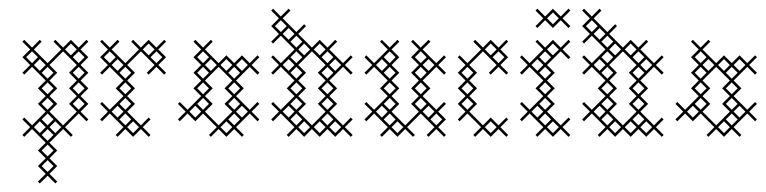

<svg xmlns="http://www.w3.org/2000/svg" viewBox="-20 -310 1759 441"><path d="M111.4 -107.1 93.6 -125 111.4 -142.9 93.6 -160.7 125 -192.1 156.4 -160.7 138.6 -142.9 156.4 -125 138.6 -107.1 156.4 -89.3 138.6 -71.4 156.4 -53.6 125 -22.1 93.6 -53.6 111.4 -71.4 93.6 -89.3ZM67.1 -107.1 85 -89.3 67.1 -71.4 85 -53.6 53.6 -22.1 35.7 -40 31.4 -35.7 49.3 -17.9 31.4 0 35.7 4.3 53.6 -13.6 85 17.9 67.1 35.7 85 53.6 67.1 71.4 85 89.3 67.1 107.1 71.4 111.4 89.3 93.6 107.1 111.4 111.4 107.1 93.6 89.3 111.4 71.4 93.6 53.6 111.4 35.7 93.6 17.9 125 -13.6 142.9 4.3 147.1 0 129.3 -17.9 160.7 -49.3 178.6 -31.4 182.9 -35.7 165 -53.6 182.9 -71.4 165 -89.3 182.9 -107.1 165 -125 182.9 -142.9 165 -160.7 182.9 -178.6 165 -196.4 182.9 -214.3 178.6 -218.6 160.7 -200.7 142.9 -218.6 125 -200.7 107.1 -218.6 102.9 -214.3 120.7 -196.4 89.3 -165 57.9 -196.4 75.7 -214.3 71.4 -218.6 53.6 -200.7 35.7 -218.6 31.4 -214.3 49.3 -196.4 31.4 -178.6 49.3 -160.7 31.4 -142.9 35.7 -138.6 53.6 -156.4 85 -125ZM71.4 -31.4 85 -17.9 71.4 -4.3 57.9 -17.9ZM75.7 0 89.3 -13.6 102.9 0 89.3 13.6ZM75.7 -142.9 89.3 -156.4 102.9 -142.9 89.3 -129.3ZM147.1 -178.6 160.7 -192.1 174.3 -178.6 160.7 -165ZM40 -178.6 53.6 -192.1 67.1 -178.6 53.6 -165ZM57.9 -160.7 71.4 -174.3 85 -160.7 71.4 -147.1ZM75.7 71.4 89.3 57.9 102.9 71.4 89.3 85ZM75.7 35.7 89.3 22.1 102.9 35.7 89.3 49.3ZM75.7 -35.7 89.3 -49.3 102.9 -35.7 89.3 -22.1ZM75.7 -71.4 89.3 -85 102.9 -71.4 89.3 -57.9ZM75.7 -107.1 89.3 -120.7 102.9 -107.1 89.3 -93.6ZM93.6 -17.9 107.1 -31.4 120.7 -17.9 107.1 -4.3ZM129.3 -196.4 142.9 -210 156.4 -196.4 142.9 -182.9ZM147.1 -71.4 160.7 -85 174.3 -71.4 160.7 -57.9ZM147.1 -107.1 160.7 -120.7 174.3 -107.1 160.7 -93.6ZM147.1 -142.9 160.7 -156.4 174.3 -142.9 160.7 -129.3Z M285.7 4.3 303.6 -13.6 321.4 4.3 325.7 0 307.9 -17.9 325.7 -35.7 321.4 -40 303.6 -22.1 272.1 -53.6 290 -71.4 272.1 -89.3 290 -107.1 272.1 -125 290 -142.9 272.1 -160.7 303.6 -192.1 335 -160.7 317.1 -142.9 321.4 -138.6 339.3 -156.4 357.1 -138.6 361.4 -142.9 343.6 -160.7 361.4 -178.6 343.6 -196.4 361.4 -214.3 357.1 -218.6 339.3 -200.7 321.4 -218.6 303.6 -200.7 285.7 -218.6 281.4 -214.3 299.3 -196.4 267.9 -165 236.4 -196.4 254.3 -214.3 250 -218.6 232.1 -200.7 214.3 -218.6 210 -214.3 227.9 -196.4 210 -178.6 227.9 -160.7 210 -142.9 214.3 -138.6 232.1 -156.4 263.6 -125 245.7 -107.1 263.6 -89.3 232.1 -57.9 214.3 -75.7 210 -71.4 227.9 -53.6 210 -35.7 214.3 -31.4 232.1 -49.3 263.6 -17.9 245.7 0 250 4.3 267.9 -13.6ZM250 -67.1 263.6 -53.6 250 -40 236.4 -53.6ZM254.3 -35.7 267.9 -49.3 281.4 -35.7 267.9 -22.1ZM325.7 -178.6 339.3 -192.1 352.9 -178.6 339.3 -165ZM254.3 -142.9 267.9 -156.4 281.4 -142.9 267.9 -129.3ZM218.6 -178.6 232.1 -192.1 245.7 -178.6 232.1 -165ZM236.4 -160.7 250 -174.3 263.6 -160.7 250 -147.1ZM254.3 -71.4 267.9 -85 281.4 -71.4 267.9 -57.9ZM254.3 -107.1 267.9 -120.7 281.4 -107.1 267.9 -93.6ZM272.1 -17.9 285.7 -31.4 299.3 -17.9 285.7 -4.3ZM307.9 -196.4 321.4 -210 335 -196.4 321.4 -182.9Z M482.1 -22.1 450.7 -53.6 468.6 -71.4 450.7 -89.3 468.6 -107.1 450.7 -125 482.1 -156.4 513.6 -125 495.7 -107.1 513.6 -89.3 495.7 -71.4 513.6 -53.6ZM428.6 -31.4 446.4 -49.3 477.9 -17.9 460 0 464.3 4.3 482.1 -13.6 500 4.3 517.9 -13.6 535.7 4.3 540 0 522.1 -17.9 553.6 -49.3 571.4 -31.4 575.7 -35.7 557.9 -53.6 575.7 -71.4 571.4 -75.7 553.6 -57.9 522.1 -89.3 540 -107.1 522.1 -125 553.6 -156.4 571.4 -138.6 575.7 -142.9 557.9 -160.7 575.7 -178.6 571.4 -182.9 553.6 -165 535.7 -182.9 517.9 -165 500 -182.9 482.1 -165 450.7 -196.4 468.6 -214.3 464.3 -218.6 446.4 -200.7 428.6 -218.6 424.3 -214.3 442.1 -196.4 424.3 -178.6 442.1 -160.7 424.3 -142.9 442.1 -125 424.3 -107.1 442.1 -89.3 410.7 -57.9 392.9 -75.7 388.6 -71.4 406.4 -53.6 388.6 -35.7 392.9 -31.4 410.7 -49.3ZM428.6 -67.1 442.1 -53.6 428.6 -40 415 -53.6ZM500 -31.4 513.6 -17.9 500 -4.3 486.4 -17.9ZM504.3 -142.9 517.9 -156.4 531.4 -142.9 517.9 -129.3ZM432.9 -71.4 446.4 -85 460 -71.4 446.4 -57.9ZM432.9 -107.1 446.4 -120.7 460 -107.1 446.4 -93.6ZM432.9 -142.9 446.4 -156.4 460 -142.9 446.4 -129.3ZM432.9 -178.6 446.4 -192.1 460 -178.6 446.4 -165ZM450.7 -160.7 464.3 -174.3 477.9 -160.7 464.3 -147.1ZM486.4 -160.7 500 -174.3 513.6 -160.7 500 -147.1ZM504.3 -35.7 517.9 -49.3 531.4 -35.7 517.9 -22.1ZM504.3 -71.4 517.9 -85 531.4 -71.4 517.9 -57.9ZM504.3 -107.1 517.9 -120.7 531.4 -107.1 517.9 -93.6ZM522.1 -53.6 535.7 -67.1 549.3 -53.6 535.7 -40ZM522.1 -160.7 535.7 -174.3 549.3 -160.7 535.7 -147.1Z M736.4 -125 767.9 -156.4 785.7 -138.6 790 -142.9 772.1 -160.7 790 -178.6 785.7 -182.9 767.9 -165 736.4 -196.4 754.3 -214.3 750 -218.6 732.1 -200.7 714.3 -218.6 696.4 -200.7 665 -232.1 682.9 -250 678.6 -254.3 660.7 -236.4 629.3 -267.9 647.1 -285.7 642.9 -290 625 -272.1 607.1 -290 602.9 -285.7 620.7 -267.9 602.9 -250 620.7 -232.1 602.9 -214.3 607.1 -210 625 -227.9 656.4 -196.4 625 -165 607.1 -182.9 602.9 -178.6 620.7 -160.7 602.9 -142.9 607.1 -138.6 625 -156.4 656.4 -125 638.6 -107.1 656.4 -89.3 625 -57.9 607.1 -75.7 602.9 -71.4 620.7 -53.6 602.9 -35.7 607.1 -31.4 625 -49.3 656.4 -17.9 638.6 0 642.9 4.3 660.7 -13.6 678.6 4.3 696.4 -13.6 714.3 4.3 732.1 -13.6 750 4.3 767.9 -13.6 785.7 4.3 790 0 772.1 -17.9 790 -35.7 785.7 -40 767.9 -22.1 736.4 -53.6 754.3 -71.4 736.4 -89.3 754.3 -107.1ZM710 -142.9 727.9 -125 710 -107.1 727.9 -89.3 710 -71.4 727.9 -53.6 696.4 -22.1 665 -53.6 682.9 -71.4 665 -89.3 682.9 -107.1 665 -125 682.9 -142.9 665 -160.7 696.4 -192.1 727.9 -160.7ZM714.3 -31.4 727.9 -17.9 714.3 -4.3 700.7 -17.9ZM647.1 -35.7 660.7 -49.3 674.3 -35.7 660.7 -22.1ZM642.9 -67.1 656.4 -53.6 642.9 -40 629.3 -53.6ZM647.1 -142.9 660.7 -156.4 674.3 -142.9 660.7 -129.3ZM718.6 -178.6 732.1 -192.1 745.7 -178.6 732.1 -165ZM647.1 -214.3 660.7 -227.9 674.3 -214.3 660.7 -200.7ZM642.9 -174.3 656.4 -160.7 642.9 -147.1 629.3 -160.7ZM611.4 -250 625 -263.6 638.6 -250 625 -236.4ZM629.3 -232.1 642.9 -245.7 656.4 -232.1 642.9 -218.6ZM647.1 -71.4 660.7 -85 674.3 -71.4 660.7 -57.9ZM647.1 -107.1 660.7 -120.7 674.3 -107.1 660.7 -93.6ZM647.1 -178.6 660.7 -192.1 674.3 -178.6 660.7 -165ZM665 -17.9 678.6 -31.4 692.1 -17.9 678.6 -4.3ZM665 -196.4 678.6 -210 692.1 -196.4 678.6 -182.9ZM700.7 -196.4 714.3 -210 727.9 -196.4 714.3 -182.9ZM718.6 -35.7 732.1 -49.3 745.7 -35.7 732.1 -22.1ZM718.6 -71.4 732.1 -85 745.7 -71.4 732.1 -57.9ZM718.6 -107.1 732.1 -120.7 745.7 -107.1 732.1 -93.6ZM718.6 -142.9 732.1 -156.4 745.7 -142.9 732.1 -129.3ZM736.4 -17.9 750 -31.4 763.6 -17.9 750 -4.3ZM736.4 -160.7 750 -174.3 763.6 -160.7 750 -147.1Z M897.1 -142.9 879.3 -160.7 897.1 -178.6 879.3 -196.4 897.1 -214.3 892.9 -218.6 875 -200.7 857.1 -218.6 852.9 -214.3 870.7 -196.4 839.3 -165 821.4 -182.9 817.1 -178.6 835 -160.7 817.1 -142.9 821.4 -138.6 839.3 -156.4 870.7 -125 852.9 -107.1 870.7 -89.3 839.3 -57.9 821.4 -75.7 817.1 -71.4 835 -53.6 817.1 -35.7 821.4 -31.4 839.3 -49.3 870.7 -17.9 852.9 0 857.1 4.3 875 -13.6 892.9 4.3 910.7 -13.6 928.6 4.3 932.9 0 915 -17.9 946.4 -49.3 977.9 -17.9 960 0 964.3 4.3 982.1 -13.6 1000 4.3 1004.3 0 986.4 -17.9 1004.3 -35.7 986.4 -53.6 1004.3 -71.4 1000 -75.7 982.1 -57.9 950.7 -89.3 968.6 -107.1 950.7 -125 982.1 -156.4 1000 -138.6 1004.3 -142.9 986.4 -160.7 1004.3 -178.6 1000 -182.9 982.1 -165 950.7 -196.4 968.6 -214.3 964.3 -218.6 946.4 -200.7 928.6 -218.6 924.3 -214.3 942.1 -196.4 924.3 -178.6 942.1 -160.7 924.3 -142.9 942.1 -125 924.3 -107.1 942.1 -89.3 924.3 -71.4 942.1 -53.6 910.7 -22.1 879.3 -53.6 897.1 -71.4 879.3 -89.3 897.1 -107.1 879.3 -125ZM857.1 -67.1 870.7 -53.6 857.1 -40 843.6 -53.6ZM861.4 -35.7 875 -49.3 888.6 -35.7 875 -22.1ZM968.6 -35.7 982.1 -49.3 995.7 -35.7 982.1 -22.1ZM857.1 -174.3 870.7 -160.7 857.1 -147.1 843.6 -160.7ZM861.4 -142.9 875 -156.4 888.6 -142.9 875 -129.3ZM861.4 -71.4 875 -85 888.6 -71.4 875 -57.9ZM861.4 -107.1 875 -120.7 888.6 -107.1 875 -93.6ZM861.4 -178.6 875 -192.1 888.6 -178.6 875 -165ZM879.3 -17.9 892.9 -31.4 906.4 -17.9 892.9 -4.3ZM932.9 -71.4 946.4 -85 960 -71.4 946.4 -57.9ZM932.9 -107.1 946.4 -120.7 960 -107.1 946.4 -93.6ZM932.9 -142.9 946.4 -156.4 960 -142.9 946.4 -129.3ZM932.9 -178.6 946.4 -192.1 960 -178.6 946.4 -165ZM950.7 -53.6 964.3 -67.1 977.9 -53.6 964.3 -40ZM950.7 -160.7 964.3 -174.3 977.9 -160.7 964.3 -147.1Z M1107.1 4.3 1125 -13.6 1142.9 4.3 1147.1 0 1129.3 -17.9 1147.1 -35.7 1142.9 -40 1125 -22.1 1107.1 -40 1089.3 -22.1 1057.9 -53.6 1075.7 -71.4 1057.9 -89.3 1075.7 -107.1 1057.9 -125 1075.7 -142.9 1057.9 -160.7 1089.3 -192.1 1120.7 -160.7 1102.9 -142.9 1107.1 -138.6 1125 -156.4 1142.9 -138.6 1147.1 -142.9 1129.3 -160.7 1147.1 -178.6 1129.3 -196.4 1147.1 -214.3 1142.9 -218.6 1125 -200.7 1107.1 -218.6 1089.3 -200.7 1071.4 -218.6 1067.1 -214.3 1085 -196.4 1053.6 -165 1035.7 -182.9 1031.4 -178.6 1049.3 -160.7 1031.4 -142.9 1049.3 -125 1031.4 -107.1 1049.3 -89.3 1031.4 -71.4 1049.3 -53.6 1031.4 -35.7 1035.7 -31.4 1053.6 -49.3 1085 -17.9 1067.1 0 1071.4 4.3 1089.3 -13.6ZM1111.4 -178.6 1125 -192.1 1138.6 -178.6 1125 -165ZM1040 -71.4 1053.6 -85 1067.1 -71.4 1053.6 -57.9ZM1040 -107.1 1053.6 -120.7 1067.1 -107.1 1053.6 -93.6ZM1040 -142.9 1053.6 -156.4 1067.1 -142.9 1053.6 -129.3ZM1093.6 -17.9 1107.1 -31.4 1120.7 -17.9 1107.1 -4.3ZM1093.6 -196.4 1107.1 -210 1120.7 -196.4 1107.1 -182.9Z M1254.3 -142.9 1236.4 -160.7 1267.9 -192.1 1285.7 -174.3 1290 -178.6 1272.1 -196.4 1290 -214.3 1285.7 -218.6 1267.9 -200.7 1250 -218.6 1232.1 -200.7 1214.3 -218.6 1210 -214.3 1227.9 -196.4 1196.4 -165 1178.6 -182.9 1174.3 -178.6 1192.1 -160.7 1174.3 -142.9 1178.6 -138.6 1196.4 -156.4 1227.9 -125 1210 -107.1 1227.9 -89.3 1196.4 -57.9 1178.6 -75.7 1174.3 -71.4 1192.1 -53.6 1174.3 -35.7 1178.6 -31.4 1196.4 -49.3 1227.9 -17.9 1210 0 1214.3 4.3 1232.1 -13.6 1250 4.3 1267.9 -13.6 1285.7 4.3 1290 0 1272.1 -17.9 1290 -35.7 1285.7 -40 1267.9 -22.1 1236.4 -53.6 1254.3 -71.4 1236.4 -89.3 1254.3 -107.1 1236.4 -125ZM1214.3 -67.1 1227.9 -53.6 1214.3 -40 1200.7 -53.6ZM1218.6 -35.7 1232.1 -49.3 1245.7 -35.7 1232.1 -22.1ZM1214.3 -174.3 1227.9 -160.7 1214.3 -147.1 1200.7 -160.7ZM1218.6 -142.9 1232.1 -156.4 1245.7 -142.9 1232.1 -129.3ZM1250 -245.7 1267.9 -263.6 1285.7 -245.7 1290 -250 1272.1 -267.9 1290 -285.7 1285.7 -290 1267.9 -272.1 1250 -290 1232.1 -272.1 1214.3 -290 1210 -285.7 1227.9 -267.9 1210 -250 1214.3 -245.7 1232.1 -263.6ZM1218.6 -71.4 1232.1 -85 1245.7 -71.4 1232.1 -57.9ZM1218.6 -107.1 1232.1 -120.7 1245.7 -107.1 1232.1 -93.6ZM1218.6 -178.6 1232.1 -192.1 1245.7 -178.6 1232.1 -165ZM1236.4 -17.9 1250 -31.4 1263.6 -17.9 1250 -4.3ZM1236.4 -196.4 1250 -210 1263.6 -196.4 1250 -182.9ZM1236.4 -267.9 1250 -281.4 1263.6 -267.9 1250 -254.3Z M1450.7 -125 1482.1 -156.4 1500 -138.6 1504.3 -142.9 1486.4 -160.7 1504.3 -178.6 1500 -182.9 1482.1 -165 1450.7 -196.4 1468.6 -214.3 1464.3 -218.6 1446.4 -200.7 1428.6 -218.6 1410.7 -200.7 1379.3 -232.1 1397.1 -250 1392.9 -254.3 1375 -236.4 1343.6 -267.9 1361.4 -285.7 1357.1 -290 1339.3 -272.1 1321.4 -290 1317.1 -285.7 1335 -267.9 1317.1 -250 1335 -232.1 1317.1 -214.3 1321.4 -210 1339.3 -227.9 1370.7 -196.4 1339.3 -165 1321.4 -182.9 1317.1 -178.6 1335 -160.7 1317.1 -142.9 1321.4 -138.6 1339.3 -156.4 1370.7 -125 1352.9 -107.1 1370.7 -89.3 1339.3 -57.9 1321.4 -75.7 1317.1 -71.4 1335 -53.6 1317.1 -35.7 1321.4 -31.4 1339.3 -49.3 1370.7 -17.9 1352.9 0 1357.1 4.3 1375 -13.6 1392.9 4.3 1410.7 -13.6 1428.6 4.3 1446.4 -13.6 1464.3 4.3 1482.1 -13.6 1500 4.3 1504.3 0 1486.4 -17.9 1504.3 -35.7 1500 -40 1482.1 -22.1 1450.7 -53.6 1468.6 -71.4 1450.7 -89.3 1468.6 -107.1ZM1424.3 -142.9 1442.1 -125 1424.3 -107.1 1442.1 -89.3 1424.3 -71.4 1442.1 -53.6 1410.7 -22.1 1379.3 -53.6 1397.1 -71.4 1379.3 -89.3 1397.1 -107.1 1379.3 -125 1397.1 -142.9 1379.3 -160.7 1410.7 -192.1 1442.1 -160.7ZM1428.6 -31.4 1442.1 -17.9 1428.6 -4.3 1415 -17.9ZM1361.4 -35.7 1375 -49.3 1388.6 -35.7 1375 -22.1ZM1357.1 -67.1 1370.7 -53.6 1357.1 -40 1343.6 -53.6ZM1361.4 -142.9 1375 -156.4 1388.6 -142.9 1375 -129.3ZM1432.9 -178.6 1446.4 -192.1 1460 -178.6 1446.4 -165ZM1361.4 -214.3 1375 -227.9 1388.6 -214.3 1375 -200.7ZM1357.1 -174.3 1370.7 -160.7 1357.1 -147.1 1343.6 -160.7ZM1325.7 -250 1339.3 -263.6 1352.9 -250 1339.3 -236.4ZM1343.6 -232.1 1357.1 -245.7 1370.7 -232.1 1357.1 -218.6ZM1361.4 -71.4 1375 -85 1388.6 -71.4 1375 -57.9ZM1361.4 -107.1 1375 -120.7 1388.6 -107.1 1375 -93.6ZM1361.4 -178.6 1375 -192.1 1388.6 -178.6 1375 -165ZM1379.3 -17.9 1392.9 -31.4 1406.4 -17.9 1392.9 -4.3ZM1379.3 -196.4 1392.9 -210 1406.4 -196.4 1392.9 -182.9ZM1415 -196.4 1428.6 -210 1442.1 -196.4 1428.6 -182.9ZM1432.9 -35.7 1446.4 -49.3 1460 -35.7 1446.4 -22.1ZM1432.9 -71.4 1446.4 -85 1460 -71.4 1446.4 -57.9ZM1432.9 -107.1 1446.4 -120.7 1460 -107.1 1446.4 -93.6ZM1432.9 -142.9 1446.4 -156.4 1460 -142.9 1446.4 -129.3ZM1450.7 -17.9 1464.3 -31.4 1477.9 -17.9 1464.3 -4.3ZM1450.7 -160.7 1464.3 -174.3 1477.9 -160.7 1464.3 -147.1Z M1625 -22.1 1593.6 -53.6 1611.4 -71.4 1593.6 -89.3 1611.4 -107.1 1593.6 -125 1625 -156.4 1656.4 -125 1638.6 -107.1 1656.4 -89.3 1638.6 -71.4 1656.4 -53.6ZM1571.4 -31.4 1589.3 -49.3 1620.7 -17.9 1602.9 0 1607.1 4.3 1625 -13.6 1642.9 4.3 1660.7 -13.6 1678.6 4.3 1682.9 0 1665 -17.9 1696.4 -49.3 1714.3 -31.4 1718.6 -35.7 1700.7 -53.6 1718.6 -71.4 1714.3 -75.7 1696.4 -57.9 1665 -89.3 1682.9 -107.1 1665 -125 1696.4 -156.4 1714.3 -138.6 1718.6 -142.9 1700.7 -160.7 1718.6 -178.6 1714.3 -182.9 1696.4 -165 1678.6 -182.9 1660.7 -165 1642.9 -182.9 1625 -165 1593.6 -196.4 1611.4 -214.3 1607.1 -218.6 1589.3 -200.7 1571.4 -218.6 1567.1 -214.3 1585 -196.4 1567.1 -178.6 1585 -160.7 1567.1 -142.9 1585 -125 1567.1 -107.1 1585 -89.3 1553.6 -57.9 1535.7 -75.7 1531.4 -71.4 1549.3 -53.6 1531.4 -35.7 1535.7 -31.4 1553.6 -49.3ZM1571.4 -67.1 1585 -53.6 1571.4 -40 1557.9 -53.6ZM1642.9 -31.4 1656.4 -17.9 1642.9 -4.3 1629.3 -17.9ZM1647.1 -142.9 1660.7 -156.4 1674.3 -142.9 1660.7 -129.3ZM1575.7 -71.4 1589.3 -85 1602.9 -71.4 1589.3 -57.9ZM1575.7 -107.1 1589.3 -120.7 1602.9 -107.1 1589.3 -93.6ZM1575.7 -142.9 1589.3 -156.4 1602.9 -142.9 1589.3 -129.3ZM1575.7 -178.6 1589.3 -192.1 1602.9 -178.6 1589.3 -165ZM1593.6 -160.7 1607.1 -174.3 1620.7 -160.7 1607.1 -147.1ZM1629.3 -160.7 1642.9 -174.3 1656.4 -160.7 1642.9 -147.1ZM1647.1 -35.7 1660.7 -49.3 1674.3 -35.7 1660.7 -22.1ZM1647.1 -71.4 1660.7 -85 1674.3 -71.4 1660.7 -57.9ZM1647.1 -107.1 1660.7 -120.7 1674.3 -107.1 1660.7 -93.6ZM1665 -53.6 1678.6 -67.1 1692.1 -53.6 1678.6 -40ZM1665 -160.7 1678.6 -174.3 1692.1 -160.7 1678.6 -147.1Z"/></svg>

Font: Gossip Low Cross Stitch
Style: Regular
Weight: 300
Width: 3
Designer: Deborah Khodanovich
Version: Version 1.001;Glyphs 3.3.1 (3343)